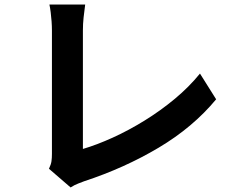

<svg xmlns="http://www.w3.org/2000/svg" viewBox="-20 -781 1040 843"><path d="M195 -40Q204 -59 206 -73Q208 -87 208 -105Q208 -124 208 -163Q208 -202 208 -253.5Q208 -305 208 -362Q208 -419 208 -474Q208 -529 208 -574Q208 -619 208 -647Q208 -666 206.5 -687Q205 -708 202.5 -727.5Q200 -747 197 -761H354Q350 -732 347 -704Q344 -676 344 -647Q344 -623 344 -587.5Q344 -552 344 -509Q344 -466 344 -420Q344 -374 344 -329Q344 -284 344 -244Q344 -204 344 -174Q344 -144 344 -127Q405 -145 474.5 -176.5Q544 -208 614.5 -251.5Q685 -295 747.5 -347Q810 -399 858 -458L929 -345Q827 -222 676.5 -132.5Q526 -43 349 15Q339 19 323 25Q307 31 290 42Z"/></svg>

Font: Farlight84_Sys_V01
Style: Bold
Weight: 700
Designer: Monotype Design Team, Nadine Chahine and Nizar Qandah
Foundry: Monotype Imaging Inc.
Version: Version 2.004;October 31, 2024;FontCreator 14.0.0.2814 64-bi